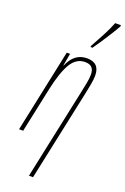

<svg xmlns="http://www.w3.org/2000/svg" viewBox="-191 -847 747 1144"><g transform="rotate(20 182.5 -275.0)"><path d="M156 240H182L303 -329Q310 -360 316.5 -396Q323 -432 323 -455Q323 -536 243 -536Q163 -536 126 -448H124L138 -526H117L6 0H32L93 -287Q117 -399 150.5 -455Q184 -511 240 -511Q297 -511 297 -453Q297 -428 291 -398Q285 -368 279 -339ZM238 -606H251Q263 -622 286.5 -657.5Q310 -693 332.5 -729Q355 -765 363 -780L365 -790H328Q314 -753 287 -701.5Q260 -650 240 -615Z"/></g></svg>

Font: Noto Sans Display Condensed Thin
Style: Italic
Weight: 250
Width: 3
Italic angle: -12°
Designer: Monotype Design Team
Foundry: Monotype Imaging Inc.
Version: Version 1.900